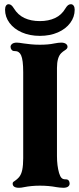

<svg xmlns="http://www.w3.org/2000/svg" viewBox="-20 -880 374 910"><path d="M40 -10Q40 -15 43.5 -18Q47 -21 52 -24Q56 -27 61 -31Q66 -35 70 -40Q81 -53 85.5 -75Q90 -97 90 -130V-538Q90 -596 80 -618Q71 -638 50.3 -638H48.3Q40 -638 35 -644Q30 -650 30 -658Q30 -666 37.5 -672Q45 -678 60 -678Q69 -678 93 -674Q107 -672 126.5 -670Q146 -668 169 -668Q209 -668 237 -674Q257 -678 270 -678Q284 -678 292 -672.5Q300 -667 300 -658Q300 -653 296.5 -649Q293 -645 288 -642Q278 -636 270 -628Q250 -608 250 -558V-140Q250 -95 260 -60Q265 -43.5 271.5 -36.8Q278 -30 290 -30H292Q301 -30 305.5 -24.5Q310 -19 310 -10Q310 -1 302.5 4.5Q295 10 280 10Q271 10 263.5 9Q256 8 248 7Q211 0 169.3 0Q129 0 94 7Q81 10 70 10Q40 10 40 -10ZM4 -834Q4 -846 8.5 -853Q13 -860 21 -860Q28 -860 34 -855Q40 -850 46 -840Q65 -809 96 -794.5Q127 -780 169 -780Q210 -780 241 -794.5Q272 -809 290 -840Q296 -850 302 -855Q308 -860 316 -860Q324 -860 329 -853Q334 -846 334 -834Q334 -800 313 -771.5Q292 -743 254.5 -726.5Q217 -710 169 -710Q121 -710 83.5 -726.5Q46 -743 25 -771.5Q4 -800 4 -834Z"/></svg>

Font: Raigarh
Style: Regular
Weight: 400
Designer: jaikishan Patel
Foundry: MagicType
Version: Version 1.000;FEAKit 1.0